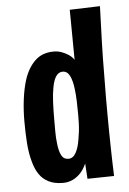

<svg xmlns="http://www.w3.org/2000/svg" viewBox="-52 -734 526 783"><g transform="rotate(-5 211.5 -342.5)"><path d="M39 -254Q39 -300 44.5 -343.5Q50 -387 61 -422Q76 -469 105.5 -498Q135 -527 183 -527Q200 -527 215 -521.5Q230 -516 243 -507.5Q256 -499 265 -486Q265 -505 264.5 -531.5Q264 -558 264 -588Q264 -618 263.5 -645Q263 -672 263 -691L387 -695Q384 -612 382 -545Q380 -478 380 -424.5Q380 -371 379 -326Q379 -296 379 -263Q379 -230 379.5 -195.5Q380 -161 380.5 -127Q381 -93 382 -61Q383 -29 384 0L275 2L271 -61Q261 -38 246.5 -22.5Q232 -7 214 1.5Q196 10 174 10Q140 10 116 -2Q92 -14 77.5 -35.5Q63 -57 55 -87Q45 -122 42 -164.5Q39 -207 39 -254ZM161 -257Q161 -227 161 -200.5Q161 -174 164 -152Q167 -122 176 -104Q185 -86 205 -86Q224 -86 235.5 -107Q247 -128 252 -160Q255 -176 257 -193Q259 -210 259.5 -227.5Q260 -245 260 -262Q260 -291 259 -318.5Q258 -346 255 -369Q251 -402 241 -422Q231 -442 212 -442Q200 -442 191.5 -434Q183 -426 177.5 -412.5Q172 -399 169 -381Q164 -355 162.5 -322Q161 -289 161 -257Z"/></g></svg>

Font: Truculenta ExtraBold
Style: Regular
Weight: 800
Version: Version 1.002